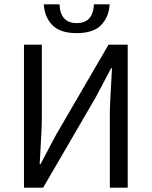

<svg xmlns="http://www.w3.org/2000/svg" viewBox="-20 -861 696 881"><path d="M90 0V-656H172V-317Q172 -273 162 -108H166L237 -242L478 -656H566V0H484V-343Q484 -383 494 -548H490L419 -414L178 0ZM181 -841H253Q257 -755 332 -755Q407 -755 411 -841H483Q480 -784 444.5 -746.5Q409 -709 332 -709Q255 -709 219.5 -746.5Q184 -784 181 -841Z"/></svg>

Font: Toshiba Sans
Style: Regular
Weight: 400
Designer: Paul D. Hunt
Foundry: Toshiba Corporation
Version: Version 2.020;PS 2.0;hotconv 1.0.86;makeotf.lib2.5.63406